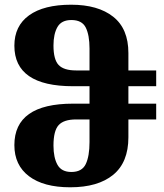

<svg xmlns="http://www.w3.org/2000/svg" viewBox="-20 -785 696 815"><path d="M278 10Q396 10 460.5 -43Q525 -96 525 -202V-278H643V-345H525V-419H643V-486H525V-560Q525 -663 460.5 -714Q396 -765 282 -765Q166 -765 103.5 -720Q41 -675 41 -591Q41 -419 290 -419H360V-345H290Q41 -345 41 -169Q41 -84 103 -37Q165 10 278 10ZM303 -486Q251 -486 229 -509Q207 -532 207 -592Q207 -641 224 -670.5Q241 -700 283 -700Q328 -700 344 -668Q360 -636 360 -579V-486ZM283 -55Q241 -55 224 -85.5Q207 -116 207 -167Q207 -230 229 -254Q251 -278 303 -278H360V-182Q360 -122 344 -88.5Q328 -55 283 -55Z"/></svg>

Font: Noto Serif Georgian SemiCondensed Extra
Style: Regular
Weight: 800
Width: 4
Designer: Monotype Design Team
Foundry: Monotype Imaging Inc.
Version: Version 1.901